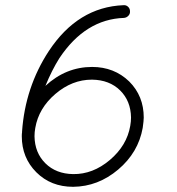

<svg xmlns="http://www.w3.org/2000/svg" viewBox="-20 -722 682 740"><path d="M335 -464Q420 -464 478 -408Q534 -352 534 -269Q534 -257 530 -229L506 -233L530 -229Q513 -134 435.5 -68.5Q358 -3 262 -2Q176 -2 120 -58Q64 -114 64 -197Q64 -207 65 -212V-215Q77 -386 168 -525Q280 -695 456 -702Q466 -703 473.5 -696Q481 -689 481 -679Q482 -669 475 -661.5Q468 -654 458 -653Q309 -648 209 -498Q180 -452 155 -391Q234 -464 335 -464ZM482 -237Q485 -254 485 -269Q484 -333 443 -373.5Q402 -414 335 -415H334Q258 -415 193.5 -360Q129 -305 116 -229Q113 -213 113 -197Q114 -133 155 -92.5Q196 -52 262 -51Q338 -50 403.5 -105.5Q469 -161 482 -237Z"/></svg>

Font: Quicksand
Style: Italic
Weight: 400
Italic angle: -12°
Designer: Andrew Paglinawan
Foundry: Andrew Paglinawan
Version: 1.002